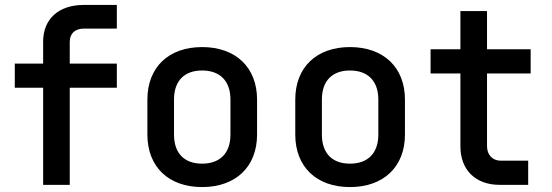

<svg xmlns="http://www.w3.org/2000/svg" viewBox="-20 -750 2240 779"><path d="M263 0V-394H454V-492H263V-580C263 -614 284 -634 321 -634H454V-730H320C218 -730 155 -673 155 -581V-492H40V-394H155V0Z M800 9C937 9 1023 -74 1023 -204V-346C1023 -476 937 -559 800 -559C663 -559 578 -476 578 -346V-204C578 -74 663 9 800 9ZM800 -86C728 -86 686 -128 686 -204V-346C686 -422 728 -464 800 -464C872 -464 915 -422 915 -346V-204C915 -128 872 -86 800 -86Z M1400 9C1537 9 1623 -74 1623 -204V-346C1623 -476 1537 -559 1400 -559C1263 -559 1178 -476 1178 -346V-204C1178 -74 1263 9 1400 9ZM1400 -86C1328 -86 1286 -128 1286 -204V-346C1286 -422 1328 -464 1400 -464C1472 -464 1515 -422 1515 -346V-204C1515 -128 1472 -86 1400 -86Z M2123 0V-98H2012C1978 -98 1956 -122 1956 -157V-452H2133V-550H1956V-705H1848V-550H1727V-452H1848V-156C1848 -60 1910 0 2007 0Z"/></svg>

Font: Tekne LDO SemiBold
Style: Regular
Weight: 600
Monospace: yes
Designer: Alessio Laiso, Mario Rullo, Paolo Rosset
Foundry: Alessio Laiso
Version: Version 1.000;hotconv 1.0.109;makeotfexe 2.5.65596